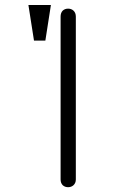

<svg xmlns="http://www.w3.org/2000/svg" viewBox="-20 -738 540 775"><path d="M224.6 -670.9V-13.7Q224.6 1 233.4 9.8Q242.2 17.6 254.9 17.6Q267.6 17.6 276.4 9.8Q286.1 1 286.1 -13.7V-670.9Q286.1 -686.5 276.4 -695.3Q267.6 -703.1 254.9 -703.1Q242.2 -703.1 233.4 -695.3Q224.6 -686.5 224.6 -670.9ZM185.5 -717.8H94.7L117.2 -574.2H163.1Z"/></svg>

Font: GulimChe
Style: Regular
Weight: 400
Monospace: yes
Version: Version 2.21